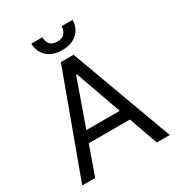

<svg xmlns="http://www.w3.org/2000/svg" viewBox="-212 -1053 1099 1188"><g transform="rotate(-30 338.0 -459.0)"><path d="M117.9 0H25.6L292.6 -727.3H383.5L650.6 0H558.2L485.1 -206H191.1ZM218.8 -284.1H457.4L340.9 -612.2H335.2ZM407.7 -917.6H485.8Q485.8 -860.1 446 -823.5Q406.2 -786.9 338.1 -786.9Q271 -786.9 231.4 -823.5Q191.8 -860.1 191.8 -917.6H269.9Q269.9 -889.9 285.3 -869Q300.8 -848 338.1 -848Q375.4 -848 391.5 -869Q407.7 -889.9 407.7 -917.6Z"/></g></svg>

Font: Inter UI
Style: Regular
Weight: 400
Designer: Rasmus Andersson
Foundry: rsms
Version: 3.2;8d6f07862